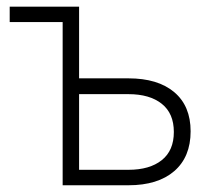

<svg xmlns="http://www.w3.org/2000/svg" viewBox="-20 -550 633 570"><path d="M214.8 -317.4H361.3Q448.7 -317.4 497.3 -276.4Q545.9 -235.4 545.9 -160.2Q545.9 -84 497.3 -42Q448.7 0 361.3 0H166V-484.4H8.8V-530.3H214.8ZM361.3 -45.9Q424.3 -45.9 460.2 -74.5Q496.1 -103 496.1 -158.2Q496.1 -213.4 460.2 -241.9Q424.3 -270.5 361.3 -270.5H214.8V-45.9Z"/></svg>

Font: Pretendard GOV ExtraLight
Style: Regular
Weight: 200
Designer: Base glyphs from Inter by Rasmus Andersson; Hangeul glyphs from Noto Sans CJK(Source Han Sans) by Jang Soo-young and Kan
Foundry: Kil Hyung-jin
Version: Version 1.309